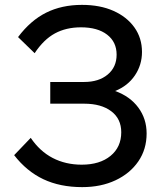

<svg xmlns="http://www.w3.org/2000/svg" viewBox="-20 -751 684 787"><path d="M317 16Q226 16 157.5 -16.5Q89 -49 38 -115L106 -186Q143 -131 196 -103.5Q249 -76 315 -76Q389 -76 433 -112Q477 -148 477 -209Q477 -264 436 -295Q395 -326 325 -326H186V-415H325Q385 -415 421.5 -445.5Q458 -476 458 -527Q458 -579 419 -609Q380 -639 312 -639Q251 -639 205 -614Q159 -589 122 -533L54 -599Q105 -667 169 -699Q233 -731 316 -731Q390 -731 445 -706.5Q500 -682 531 -638.5Q562 -595 562 -538Q562 -485 533 -442Q504 -399 452 -378Q513 -356 547 -310Q581 -264 581 -204Q581 -139 547 -89.5Q513 -40 453.5 -12Q394 16 317 16Z"/></svg>

Font: Wix Madefor Text Medium
Style: Regular
Weight: 500
Designer: Dalton Maag Ltd
Foundry: Dalton Maag Ltd
Version: Version 3.100